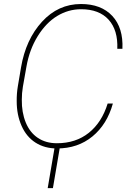

<svg xmlns="http://www.w3.org/2000/svg" viewBox="-20 -741 673 971"><path d="M550.8 -217.3Q521.5 -111.8 447.5 -51Q373.5 9.8 268.1 9.8Q206.1 9.8 159.9 -19.5Q113.8 -48.8 89.1 -104.5Q64.5 -160.2 64.5 -229Q64 -267.6 70.3 -305.2L86.4 -400.4Q110.4 -541.5 192.4 -631.1Q274.4 -720.7 389.6 -720.7Q491.7 -720.7 547.9 -660.4Q604 -600.1 599.1 -494.1H573.2Q577.1 -588.4 529.3 -641.4Q481.4 -694.3 390.1 -694.3Q325.7 -694.3 269.3 -660.2Q212.9 -626 170.9 -558.3Q128.9 -490.7 113.8 -404.3L95.7 -302.2Q90.3 -270 90.3 -236.8Q89.4 -172.9 110.1 -121.8Q130.9 -70.8 171.4 -43.7Q211.9 -16.6 267.6 -16.6Q363.3 -16.6 429.2 -69.3Q495.1 -122.1 524.4 -217.3ZM247.6 210.4H221.2L258.3 -7.8H284.7Z"/></svg>

Font: Roboto Thin
Style: Italic
Weight: 250
Italic angle: -12°
Designer: Google
Version: Version 2.134; 2016